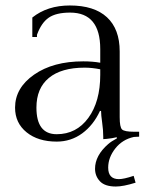

<svg xmlns="http://www.w3.org/2000/svg" viewBox="-20 -499 545 701"><path d="M187 -9Q259 -9 302.5 -68.5Q346 -128 346 -226V-246Q316 -252 289 -252Q204 -252 158.5 -214.5Q113 -177 113 -106Q113 -9 187 -9ZM235 -479Q324 -479 370.5 -436Q417 -393 417 -311V-71Q417 -35 425.5 -26.5Q434 -18 470 -18H488V0L469 1Q427 10 401 43Q375 76 375 113Q375 155 414 155Q432 155 468 143L475 168Q430 182 403 182Q363 182 345 163Q327 144 327 117Q327 69 375 27Q385 18 407 6L406 2Q390 6 370 8L357 9V1Q357 -24 353 -51.5Q349 -79 349 -94H345Q321 -42 280 -12Q239 18 187 18Q119 18 77 -16Q35 -50 35 -106Q35 -178 104.5 -226.5Q174 -275 284 -275Q318 -275 346 -270V-320Q346 -453 236 -453Q185 -453 158 -434.5Q131 -416 115 -372V-364H98V-435Q153 -479 235 -479Z"/></svg>

Font: Foglihten068fMac
Style: Regular
Weight: 500
Designer: gluk (gluksza@wp.pl)
Foundry: gluk (gluksza@wp.pl)
Version: Version 0.68